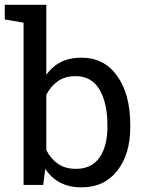

<svg xmlns="http://www.w3.org/2000/svg" viewBox="-24 -782 623 812"><path d="M526.9 -244.1Q526.9 -129.9 471.9 -59.8Q417 10.3 320.8 10.3Q269 10.3 231 -9.5Q192.9 -29.3 167.5 -67.9L158.7 0H75.7V-686L-3.9 -699.7V-761.7H171.9V-465.8Q196.8 -501 233.6 -519.5Q270.5 -538.1 319.8 -538.1Q417.5 -538.1 472.2 -460Q526.9 -381.8 526.9 -254.4ZM430.2 -254.4Q430.2 -345.7 397 -402.8Q363.8 -460 295.4 -460Q251 -460 220.5 -438.5Q189.9 -417 171.9 -380.9V-147.5Q189.9 -110.8 220.9 -89.4Q252 -67.9 296.4 -67.9Q364.3 -67.9 397.2 -116.2Q430.2 -164.6 430.2 -244.1Z"/></svg>

Font: TypoPRO Roboto Slab
Style: Regular
Weight: 400
Designer: Google
Version: Version 1.100263; 2013; ttfautohint (v0.94.20-1c74) -l 8 -r 